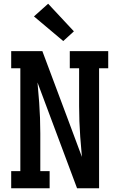

<svg xmlns="http://www.w3.org/2000/svg" viewBox="-20 -1009 640 1029"><path d="M40 0V-92H89V-643H40V-735H207L340 -380L419 -168L410 -276Q407 -317 405.5 -358.5Q404 -400 404 -441V-643H354V-735H560V-643H511V0H393L181 -567L190 -459Q193 -418 194.5 -376.5Q196 -335 196 -294V-92H246V0ZM319 -789 162 -921 238 -989 376 -841Z"/></svg>

Font: Iosevka Slab Semibold Extended
Style: Regular
Weight: 600
Width: 7
Monospace: yes
Designer: Belleve Invis
Foundry: Belleve Invis
Version: Version 11.1.0; ttfautohint (v1.8.3)